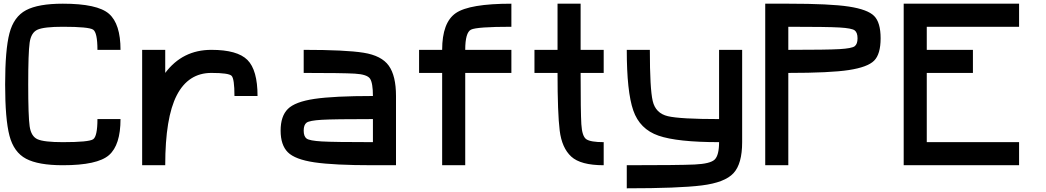

<svg xmlns="http://www.w3.org/2000/svg" viewBox="-20 -895 5665 1040"><path d="M7.8 -437.5Q7.8 -625 31.2 -714.8Q54.7 -804.7 121.1 -839.8Q187.5 -875 320.3 -875Q507.8 -875 570.3 -820.3Q632.8 -765.6 632.8 -625H507.8Q507.8 -718.8 484.4 -734.4Q460.9 -750 320.3 -750Q218.8 -750 183.6 -734.4Q148.4 -718.8 140.6 -664.1Q132.8 -609.4 132.8 -437.5Q132.8 -265.6 140.6 -210.9Q148.4 -156.2 183.6 -140.6Q218.8 -125 320.3 -125Q460.9 -125 484.4 -140.6Q507.8 -156.2 507.8 -250H632.8Q632.8 -109.4 570.3 -54.7Q507.8 0 320.3 0Q187.5 0 121.1 -35.2Q54.7 -70.3 31.2 -160.2Q7.8 -250 7.8 -437.5Z M1125 -625Q1265.6 -625 1320.3 -570.3Q1375 -515.6 1375 -375H1250Q1250 -468.8 1234.4 -484.4Q1218.8 -500 1125 -500Q1000 -500 937.5 -378.9Q875 -257.8 875 0H750V-625H875V-500Q921.9 -562.5 984.4 -593.8Q1046.9 -625 1125 -625Z M2000 -125V-250Q1789.1 -250 1722.7 -246.1Q1656.2 -242.2 1640.6 -230.5Q1625 -218.8 1625 -187.5Q1625 -156.2 1640.6 -144.5Q1656.2 -132.8 1722.7 -128.9Q1789.1 -125 2000 -125ZM2125 -375V0H2000Q1789.1 0 1683.6 -15.6Q1578.1 -31.2 1539.1 -70.3Q1500 -109.4 1500 -187.5Q1500 -265.6 1539.1 -304.7Q1578.1 -343.8 1683.6 -359.4Q1789.1 -375 2000 -375Q2000 -445.3 1984.4 -468.8Q1968.8 -492.2 1902.3 -496.1Q1835.9 -500 1625 -500V-625Q1851.6 -625 1949.2 -609.4Q2046.9 -593.8 2085.9 -539.1Q2125 -484.4 2125 -375Z M2750 -750Q2562.5 -750 2531.2 -734.4Q2500 -718.8 2500 -625H2750V-500H2500V0H2375V-500H2250V-625H2375Q2375 -773.4 2449.2 -824.2Q2523.4 -875 2750 -875Z M3000 -500H2875V-625H3000V-875H3125V-625H3250V-500H3125Q3125 -289.1 3128.9 -222.7Q3132.8 -156.2 3156.2 -140.6Q3179.7 -125 3250 -125V0Q3125 0 3074.2 -46.9Q3023.4 -93.8 3011.7 -187.5Q3000 -281.2 3000 -500Z M3375 -625H3500Q3500 -414.1 3515.6 -347.7Q3531.2 -281.2 3597.7 -265.6Q3664.1 -250 3875 -250V-625H4000V-125Q4000 -7.8 3953.1 43Q3906.2 93.8 3781.2 109.4Q3656.2 125 3375 125V0Q3656.2 0 3742.2 -3.9Q3828.1 -7.8 3851.6 -31.2Q3875 -54.7 3875 -125Q3648.4 -125 3546.9 -160.2Q3445.3 -195.3 3410.2 -296.9Q3375 -398.4 3375 -625Z M4250 0H4125V-875H4250Q4476.6 -875 4578.1 -859.4Q4679.7 -843.8 4714.8 -808.6Q4750 -773.4 4750 -687.5Q4750 -601.6 4714.8 -566.4Q4679.7 -531.2 4578.1 -515.6Q4476.6 -500 4250 -500ZM4250 -625Q4460.9 -625 4527.3 -628.9Q4593.8 -632.8 4609.4 -644.5Q4625 -656.2 4625 -687.5Q4625 -718.8 4609.4 -730.5Q4593.8 -742.2 4527.3 -746.1Q4460.9 -750 4250 -750Z M5500 -875V-750H5000V-625H5250V-500H5000V-125H5500V0H4875V-875Z"/></svg>

Font: CraftyPE
Style: Regular
Weight: 400
Designer: Erek Butcher
Foundry: Haunted Coop
Version: Version 0.018;April 4, 2024;FontCreator 15.0.0.2962 64-bit